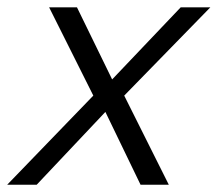

<svg xmlns="http://www.w3.org/2000/svg" viewBox="-54 -508 599 528"><path d="M-34.2 0 202.6 -245.1 81.1 -487.8H157.7L254.4 -289.6L442.9 -487.8H524.4L287.6 -245.1L410.2 0H332.5L235.8 -200.2L46.9 0Z"/></svg>

Font: HK Grotesk Legacy
Style: Italic
Weight: 400
Italic angle: -13°
Designer: Alfredo Marco Pradil
Foundry: Hanken Design Co.
Version: Version 2.022;PS 002.022;hotconv 1.0.88;makeotf.lib2.5.64775